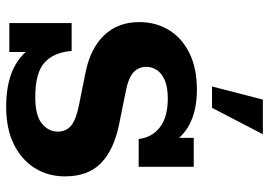

<svg xmlns="http://www.w3.org/2000/svg" viewBox="-142 -700 852 607"><g transform="rotate(90 283.5 -396.0)"><path d="M317.5 10Q243.7 10 195.2 -13.6Q146.7 -37.3 120.4 -84L144 -72.1V0H52.5V-197H140.5Q145.2 -139.9 177.7 -110.9Q210.2 -82 286.5 -82Q345 -82 370.3 -103Q395.6 -124.1 395.6 -153.5Q395.6 -179.4 376.9 -195.1Q358.2 -210.8 313.6 -219.8L206 -241.5Q132 -256.8 90.6 -300.2Q49.3 -343.6 49.3 -410.9Q49.3 -462.7 74.1 -504Q98.9 -545.3 146.9 -569.1Q194.9 -593 263.2 -593Q325.9 -593 370.3 -570.9Q414.6 -548.8 439 -502.7H415.3V-583H506.8V-408.9H418.9Q414.3 -450.4 382.2 -475.7Q350 -501 290.4 -501Q255.6 -501 233.3 -491.5Q211 -481.9 200.9 -466.4Q190.8 -451 190.8 -432.5Q190.8 -409.1 207.8 -392.9Q224.9 -376.7 266.5 -368.5L374.1 -346.7Q453.1 -330.5 495.1 -289.8Q537.1 -249.1 537.1 -175.9Q537.1 -122.3 510.8 -80.4Q484.5 -38.5 435.5 -14.2Q386.4 10 317.5 10ZM252.8 -640.8 294.3 -801.5H403.9L320.4 -640.8Z"/></g></svg>

Font: Rokkitt SemiBold
Style: Regular
Weight: 600
Designer: Vernon Adams
Foundry: Vernon Adams
Version: Version 3.103